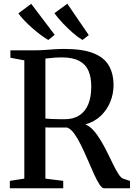

<svg xmlns="http://www.w3.org/2000/svg" viewBox="-20 -1014 722 1034"><path d="M33 0V-40L111 -52V-689L36 -703V-743H164Q195 -743 222 -745Q249 -747 274.5 -748.8Q300 -750.5 326 -750.5Q425 -750.5 483 -727.5Q541 -704.5 566.2 -660.8Q591.5 -617 591.5 -554.5Q591.5 -509 574 -465.8Q556.5 -422.5 522.8 -390.2Q489 -358 439.5 -344Q463 -335 484 -311.2Q505 -287.5 524 -255.5Q543 -223.5 559.5 -189.5Q576 -155.5 590.8 -125.8Q605.5 -96 618.5 -76Q631.5 -56 643 -52L680 -39.5V0H541Q529 0 515 -21.8Q501 -43.5 485.2 -78.8Q469.5 -114 452.2 -154Q435 -194 416.8 -231.2Q398.5 -268.5 379.8 -294.5Q361 -320.5 341.5 -327Q330.5 -327 314 -327Q297.5 -327 279.8 -327Q262 -327 247 -327.2Q232 -327.5 224.5 -328V-52L320.5 -40V0ZM329.5 -372Q374.5 -372 406.2 -392Q438 -412 454.8 -451Q471.5 -490 471.5 -548Q471.5 -597 456.8 -632Q442 -667 406.8 -686Q371.5 -705 311 -705Q292.5 -705 277.2 -703.8Q262 -702.5 248.8 -701Q235.5 -699.5 224.5 -698.5V-375.5Q238.5 -374 259 -373.2Q279.5 -372.5 299.2 -372.2Q319 -372 329.5 -372ZM239.5 -799Q221.5 -809.5 199.2 -826Q177 -842.5 154.2 -862.5Q131.5 -882.5 111.8 -903Q92 -923.5 79 -942L148 -993.5L274.5 -826.5L240.5 -799ZM423.5 -799Q399.5 -813.5 371.2 -838Q343 -862.5 316.8 -890.5Q290.5 -918.5 273 -943L342.5 -994L458 -825L424.5 -799Z"/></svg>

Font: Merriweather 60pt Medium
Style: Regular
Weight: 500
Version: Version 2.100